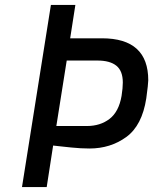

<svg xmlns="http://www.w3.org/2000/svg" viewBox="-20 -757 620 777"><path d="M580 -432Q580 -418 572 -359Q555 -249 491 -202.5Q427 -156 342 -156Q308 -156 269 -160Q230 -164 222 -165L195 -168L169 0H69L186 -737H285L264 -602H393Q580 -602 580 -432ZM477 -423Q477 -470 451 -491Q425 -512 374 -512H250L208 -247H331Q386 -247 423.5 -276Q461 -305 472 -369Q477 -401 477 -423Z"/></svg>

Font: Exo Medium
Style: Italic
Weight: 500
Italic angle: -9°
Designer: Natanael Gama
Foundry: Natanael Gama
Version: Version 1.500; ttfautohint (v1.6)